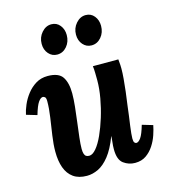

<svg xmlns="http://www.w3.org/2000/svg" viewBox="-114 -840 825 940"><g transform="rotate(-15 298.5 -370.0)"><path d="M211 11Q169 11 142.5 -8Q116 -27 103.5 -61.5Q91 -96 91 -143Q91 -180 97.5 -224Q104 -268 110.5 -312Q117 -356 117 -392Q117 -409 111.5 -413.5Q106 -418 101 -418Q90 -418 78 -401Q66 -384 53 -339L-1 -355Q3 -376 14.5 -403Q26 -430 45 -454.5Q64 -479 90 -495Q116 -511 150 -511Q206 -511 225.5 -481Q245 -451 245 -398Q245 -368 241 -330.5Q237 -293 232 -254Q227 -215 223 -180.5Q219 -146 219 -123Q219 -108 222 -98.5Q225 -89 231 -85Q237 -81 247 -81Q264 -81 282.5 -103Q301 -125 318 -162.5Q335 -200 349 -245.5Q363 -291 371.5 -338.5Q380 -386 380 -428Q380 -442 379.5 -465Q379 -488 377 -500H506Q508 -479 508.5 -470.5Q509 -462 509 -452Q509 -431 506.5 -401.5Q504 -372 500 -338Q496 -304 491 -270Q488 -243 484.5 -218Q481 -193 478 -171.5Q475 -150 473.5 -133.5Q472 -117 472 -108Q472 -92 476.5 -87Q481 -82 486 -82Q497 -82 509 -99Q521 -116 534 -161L588 -145Q584 -124 575 -97Q566 -70 550 -45.5Q534 -21 511 -5Q488 11 455 11Q423 11 397 -8Q371 -27 371 -80Q371 -100 373 -114Q375 -128 376 -145H375Q352 -85 325 -51Q298 -17 269 -3Q240 11 211 11ZM398 -600Q372 -600 354.5 -620Q337 -640 337 -670Q337 -703 358 -727Q379 -751 407 -751Q434 -751 450.5 -730.5Q467 -710 467 -681Q467 -647 447 -623.5Q427 -600 398 -600ZM224 -600Q198 -600 180.5 -620Q163 -640 163 -670Q163 -703 184 -727Q205 -751 233 -751Q260 -751 276.5 -730.5Q293 -710 293 -681Q293 -647 273 -623.5Q253 -600 224 -600Z"/></g></svg>

Font: Lora
Style: Bold Italic
Weight: 700
Italic angle: -3°
Designer: Olga Karpushina, Alexei Vanyashin (Cyrillic)
Foundry: Cyreal
Version: Version 3.004